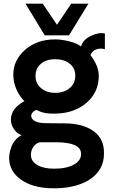

<svg xmlns="http://www.w3.org/2000/svg" viewBox="-20 -770 643 1038"><path d="M222 -579 118 -750H211L288 -636L365 -750H458L353 -579ZM283 248Q173 250 107 210Q41 170 31 106Q25 68 41 25Q57 -18 96 -39Q73 -47 56 -71Q39 -95 39 -123Q39 -184 112 -223Q87 -247 69.5 -285.5Q52 -324 52 -367Q52 -445 116 -501Q180 -557 278 -557Q313 -557 354.5 -546.5Q396 -536 418 -519Q429 -556 471.5 -576Q514 -596 547 -589V-504Q523 -511 500.5 -503Q478 -495 469 -472Q514 -414 514 -360Q514 -271 448 -214.5Q382 -158 283 -156Q215 -153 178 -176Q161 -170 153.5 -158.5Q146 -147 150 -136Q160 -105 228 -104L337 -103Q425 -101 479.5 -65.5Q534 -30 541 35Q551 134 480 189.5Q409 245 283 248ZM387 -361Q387 -402 356.5 -426Q326 -450 278 -450Q231 -450 201.5 -425.5Q172 -401 172 -360Q172 -319 202 -293.5Q232 -268 278 -268Q326 -268 356.5 -293.5Q387 -319 387 -361ZM418 58Q415 -1 280 -1H195Q173 5 160 24.5Q147 44 147 66Q147 102 181.5 122Q216 142 273 142Q341 142 381 119Q421 96 418 58Z"/></svg>

Font: Oakes Grotesk
Style: Bold
Weight: 600
Designer: Samuel Oakes
Foundry: Samuel Oakes
Version: Version 1.000;PS 001.000;hotconv 1.0.88;makeotf.lib2.5.64775